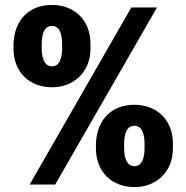

<svg xmlns="http://www.w3.org/2000/svg" viewBox="-20 -741 748 771"><path d="M34.2 -564.5Q35.6 -603 47.9 -632.3Q60.1 -661.6 80.6 -681.4Q101.1 -701.2 128.7 -711.2Q156.2 -721.2 188.5 -721.2Q222.2 -721.2 250.7 -710.2Q279.3 -699.2 299.8 -679Q320.3 -658.7 331.8 -629.6Q343.3 -600.6 343.3 -564.5V-546.4Q343.3 -510.3 331.3 -481.4Q319.3 -452.6 298.3 -432.4Q277.3 -412.1 249.5 -401.4Q221.7 -390.6 189.5 -390.6Q155.8 -390.6 127.2 -401.4Q98.6 -412.1 78.1 -432.1Q57.6 -452.1 45.9 -481.2Q34.2 -510.3 34.2 -546.4ZM147.5 -546.4Q147.5 -512.7 158 -493.7Q168.5 -474.6 189.5 -474.6Q209 -474.6 219.2 -493.7Q229.5 -512.7 229.5 -546.4V-564.5Q229.5 -598.1 219.5 -617.4Q209.5 -636.7 188.5 -636.7Q167.5 -636.7 157.5 -617.4Q147.5 -598.1 147.5 -564.5ZM201.7 0H99.1L507.3 -710.9H610.4ZM365.2 -163.6Q366.7 -202.1 378.9 -231.4Q391.1 -260.7 411.6 -280.5Q432.1 -300.3 459.7 -310.3Q487.3 -320.3 519.5 -320.3Q553.2 -320.3 581.8 -309.3Q610.4 -298.3 630.9 -278.1Q651.4 -257.8 662.8 -228.8Q674.3 -199.7 674.3 -163.6V-145.5Q674.3 -109.4 662.4 -80.6Q650.4 -51.8 629.4 -31.5Q608.4 -11.2 580.6 -0.5Q552.7 10.3 520.5 10.3Q486.8 10.3 458.3 -0.5Q429.7 -11.2 409.2 -31.2Q388.7 -51.3 377 -80.3Q365.2 -109.4 365.2 -145.5ZM478.5 -145.5Q478.5 -111.8 489 -92.8Q499.5 -73.7 520.5 -73.7Q540 -73.7 550.3 -92.8Q560.5 -111.8 560.5 -145.5V-163.6Q560.5 -197.3 550.5 -216.6Q540.5 -235.8 519.5 -235.8Q498.5 -235.8 488.5 -216.6Q478.5 -197.3 478.5 -163.6Z"/></svg>

Font: Ufes Sans ExtraBold
Style: Regular
Weight: 800
Designer: Ricardo Esteves & Filipe Motta
Foundry: ProDesignUfes - Ricardo Esteves, Filipe Motta (This is a derivative work, based on Roboto family, by Christian Robertson
Version: Version 2.0